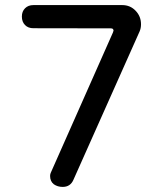

<svg xmlns="http://www.w3.org/2000/svg" viewBox="-20 -720 640 755"><path d="M226.5 15Q206.5 15 191.5 4.5Q177 -7 177 -28Q177 -35.5 180 -41.5L424 -592Q426.5 -598.5 426.5 -600Q426.5 -602.5 424 -606Q422 -608.5 415.5 -608.5L111.5 -609Q90.5 -609 78.5 -621.5Q66 -634 66 -655Q66 -675 78.5 -687.5Q91 -700 111.5 -700H460.5Q492 -700 513 -678Q534.5 -656 534.5 -624.5Q534.5 -609 529 -596.5L269 -13.5Q257 15 226.5 15Z"/></svg>

Font: Maple Mono SC NF
Style: Regular
Weight: 400
Designer: subframe7536
Version: Version 4.2; ttfautohint (v1.8.4.7-5d5b-dirty);Nerd Fonts 6.